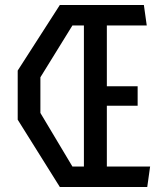

<svg xmlns="http://www.w3.org/2000/svg" viewBox="-20 -750 660 770"><path d="M220 0H570.5L582 -82H408.5V-326H532V-404H408.5V-648H568.5L557 -730H220L51 -467V-270ZM142 -297V-440L270.5 -648H316.5V-82H270.5Z"/></svg>

Font: Monaspace Krypton
Style: Regular
Weight: 400
Designer: Riley Cran & the Lettermatic Team
Foundry: Lettermatic
Version: Version 1.200 (Monaspace Krypton)